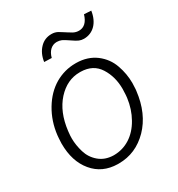

<svg xmlns="http://www.w3.org/2000/svg" viewBox="-176 -846 900 970"><g transform="rotate(-30 274.0 -360.5)"><path d="M458.5 -731.4C446.8 -691.9 425.8 -671.9 396 -671.9C383.8 -671.9 373 -674.8 362.8 -680.2C355.5 -684.6 347.7 -689 339.8 -694.3L323.7 -704.6C315.9 -710 308.1 -714.4 300.8 -718.8C290.5 -724.1 279.3 -727.1 267.1 -727.1C266.1 -727.1 265.1 -727.1 264.6 -727.1C238.8 -727.1 216.3 -717.8 198.2 -698.7C179.7 -679.7 168 -654.3 163.6 -623L207 -621.6C216.3 -658.2 239.3 -679.2 269 -679.2C278.8 -679.2 288.1 -677.2 296.4 -673.8C304.7 -669.9 316.9 -662.6 333 -651.4C349.1 -640.1 361.3 -632.8 369.6 -629.4C377.9 -626 386.7 -624 397 -624C451.2 -624 490.2 -664.1 499.5 -729ZM35.2 -252.4 33.7 -224.6C33.7 -223.1 33.7 -222.2 33.7 -220.7C33.7 -152.8 51.3 -97.2 86.4 -55.2C121.6 -12.7 168.9 8.8 228 9.8C230 9.8 232.4 9.8 234.4 9.8C300.8 9.8 357.9 -15.1 406.7 -64.5C455.1 -114.3 484.4 -180.7 494.1 -264.2L495.1 -273.4C496.1 -285.2 496.6 -296.9 496.6 -308.1C496.6 -343.8 490.7 -378.9 478 -414.6C465.8 -449.7 444.3 -479 413.6 -502.4C382.8 -525.4 345.2 -537.6 301.8 -538.1C299.8 -538.1 297.9 -538.1 296.4 -538.1C253.9 -538.1 214.4 -527.3 177.2 -505.9C140.1 -483.9 108.9 -452.1 83.5 -409.7C58.1 -367.2 42.5 -320.3 36.6 -269ZM94.2 -261.2C102.5 -330.6 125.5 -385.7 162.6 -426.8C200.2 -467.8 243.2 -488.3 293 -488.3C294.9 -488.3 296.9 -488.3 298.8 -488.3C346.7 -487.3 381.8 -468.8 404.8 -432.6C427.7 -396.5 439 -354.5 439 -307.1C439 -296.4 438.5 -284.7 437.5 -272.9L436 -256.8C430.7 -215.8 418.5 -178.2 399.4 -144.5C361.8 -76.7 302.2 -39.1 234.4 -39.1C233.4 -39.1 231.9 -39.1 231 -39.1C198.2 -40 171.4 -49.8 149.4 -68.4C127.4 -86.9 112.3 -109.9 104 -137.7C95.7 -165.5 91.3 -192.4 91.3 -218.8C91.3 -229.5 91.8 -240.7 93.3 -252.4Z"/></g></svg>

Font: Roboto Light
Style: Italic
Weight: 300
Italic angle: -12°
Designer: Google
Version: Version 2.137; 2017